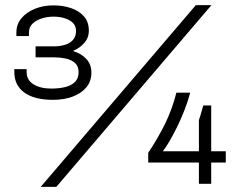

<svg xmlns="http://www.w3.org/2000/svg" viewBox="-20 -718 974 750"><path d="M139 12 745 -698H806L200 12ZM187 -328Q114 -328 75 -356.5Q36 -385 36 -436V-448H84V-437Q84 -405 111 -388.5Q138 -372 180 -372Q211 -372 235 -378Q259 -384 273 -398Q287 -412 287 -436Q287 -460 272.5 -472.5Q258 -485 236 -489.5Q214 -494 191 -494H119V-537H193Q213 -537 232.5 -542.5Q252 -548 264.5 -561.5Q277 -575 277 -597Q277 -617 264.5 -629Q252 -641 232 -647Q212 -653 189 -653Q165 -653 143 -646Q121 -639 107 -625.5Q93 -612 93 -590V-577H44V-591Q44 -623 63.5 -646.5Q83 -670 116 -683.5Q149 -697 188 -697Q227 -697 258.5 -686Q290 -675 308.5 -653.5Q327 -632 327 -598Q327 -570 308.5 -549.5Q290 -529 267 -520V-518Q297 -509 317 -488Q337 -467 337 -434Q337 -400 317 -376.5Q297 -353 263.5 -340.5Q230 -328 187 -328ZM757 0V-83H559V-121Q597 -178 625 -235Q653 -292 669 -356H723Q714 -322 700.5 -287.5Q687 -253 671.5 -221.5Q656 -190 641.5 -165.5Q627 -141 616 -127H757V-249Q760 -257 763 -267.5Q766 -278 769 -288Q772 -298 774 -306H805V-127H862V-83H805V0Z"/></svg>

Font: Archivo SemiExpanded ExtraLight
Style: Regular
Weight: 250
Width: 6
Designer: Hector Gatti
Foundry: Omnibus-Type
Version: Version 2.001